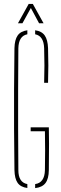

<svg xmlns="http://www.w3.org/2000/svg" viewBox="-20 -959 312 983"><path d="M120 3.5Q85.5 -1 70.2 -22.8Q55 -44.5 54 -88Q52.5 -199.5 52 -299.8Q51.5 -400 52 -500.2Q52.5 -600.5 54 -712Q55 -755.5 70.5 -777.5Q86 -799.5 120 -804V-783.5Q75.5 -775 74 -712Q73 -600.5 72.8 -500.2Q72.5 -400 72.8 -299.8Q73 -199.5 74 -88Q74 -25 120 -16.5ZM206 -535Q207.5 -582.5 207.5 -623.8Q207.5 -665 206 -712Q204 -775 160 -783.5V-804Q193.5 -799.5 209 -777.5Q224.5 -755.5 226 -712Q227.5 -665 227.5 -623.8Q227.5 -582.5 226 -535ZM160 4V-16.5Q208.5 -23.5 210 -88Q211 -141.5 211 -187.8Q211 -234 210 -287H137V-307H230Q231 -272.5 231 -222Q231 -171.5 230 -88Q229.5 -44 213 -22Q196.5 0 160 4ZM72 -840 127 -939H148L203 -840H180L138 -918L95 -840Z"/></svg>

Font: Big Shoulders Stencil Display Thin
Style: Regular
Weight: 100
Designer: Patric King
Foundry: XO Type Co
Version: Version 1.000